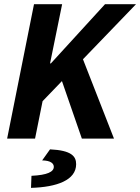

<svg xmlns="http://www.w3.org/2000/svg" viewBox="-20 -672 680 931"><path d="M639.6 -651.7H489.3L226.7 -364.5H222.7L281.3 -651.7H144.9L14.6 0H150L186.5 -181.4C186.5 -181.4 639.6 -651.7 639.6 -651.7ZM270.2 -308.2 376.9 0H532.7L369.7 -416.9L270.2 -308.2ZM130.4 239C255.9 235.5 349.2 201.5 349.2 124C349.2 85.8 326.6 57.1 222.6 52.2L184.4 105.8C227.7 106.4 240.9 121.8 240.9 136.9C240.9 160.8 210.4 176.8 132.6 180.5L130.4 239Z"/></svg>

Font: Source Code Variable
Style: Italic
Weight: 400
Italic angle: -11°
Monospace: yes
Designer: Paul D. Hunt, Teo Tuominen
Foundry: Adobe Systems Incorporated
Version: Version 1.005;PS 1.0;hotconv 16.6.54;makeotf.lib2.5.65590